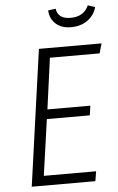

<svg xmlns="http://www.w3.org/2000/svg" viewBox="-59 -922 590 962"><g transform="rotate(-5 236.0 -440.5)"><path d="M472 -685 458 -636H208L173 -379H389L382 -331H166L126 -49H389L381 0H61L157 -685ZM220 -873 258 -878Q262 -851 280 -838.5Q298 -826 329 -826Q396 -826 420 -881L456 -869Q444 -827 409.5 -803Q375 -779 327 -779Q280 -779 251 -804.5Q222 -830 220 -873Z"/></g></svg>

Font: Fira Sans Condensed Light
Style: Italic
Weight: 300
Width: 3
Italic angle: -8°
Designer: Carrois Corporate & Edenspiekermann AG
Foundry: Carrois Corporate GbR & Edenspiekermann AG
Version: Version 4.203